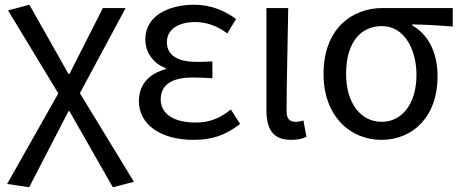

<svg xmlns="http://www.w3.org/2000/svg" viewBox="-20 -577 1944 810"><path d="M103 213 269 -108H273L456 213L545 190L317 -184L510 -543H414L273 -265H269L104 -557L14 -533L226 -183L10 199Z M796 13C871 13 928 -4 993 -54L954 -115C903 -74 858 -60 805 -60C713 -60 658 -97 658 -157C658 -218 703 -250 792 -250C819 -250 845 -249 876 -247V-318C850 -316 830 -316 809 -316C721 -316 684 -350 684 -399C684 -455 736 -484 803 -484C853 -484 897 -467 939 -436L976 -497C925 -534 866 -557 800 -557C689 -557 593 -509 593 -411C593 -360 623 -310 679 -290V-285C618 -269 566 -228 566 -150C566 -49 662 13 796 13Z M1207 13C1238 13 1257 8 1273 0L1260 -69C1248 -65 1237 -63 1227 -63C1204 -63 1189 -75 1189 -106C1189 -237 1194 -396 1196 -543H1104V-113C1104 -32 1132 13 1207 13Z M1589 13C1722 13 1826 -85 1826 -254C1826 -357 1786 -432 1719 -470V-474C1779 -473 1829 -470 1890 -465V-543H1593C1465 -543 1345 -456 1345 -265C1345 -86 1458 13 1589 13ZM1590 -63C1503 -63 1440 -141 1440 -265C1440 -402 1505 -467 1591 -467C1685 -467 1737 -370 1737 -261C1737 -139 1676 -63 1590 -63Z"/></svg>

Font: Microsoft YaHei
Style: Regular
Weight: 400
Designer: Ryoko NISHIZUKA 西塚涼子 (kana, bopomofo & ideographs); Paul D. Hunt (Latin, Greek & Cyrillic); Sandoll Communications 산돌커뮤니
Foundry: Adobe
Version: Version 2.001;hotconv 1.0.111;makeotfexe 2.5.65597